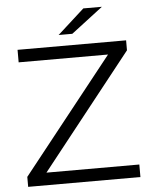

<svg xmlns="http://www.w3.org/2000/svg" viewBox="-59 -929 769 978"><g transform="rotate(-5 325.5 -440.5)"><path d="M45 0V-51L509 -636H52V-700H607V-649L144 -64H619V0ZM267 -757 404 -881H499L337 -757Z"/></g></svg>

Font: Modern
Style: Small
Weight: 400
Designer: Julieta Ulanovsky
Foundry: Julieta Ulanovsky
Version: Version 8.000